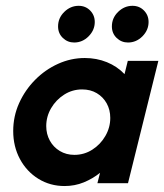

<svg xmlns="http://www.w3.org/2000/svg" viewBox="-20 -624 559 654"><path d="M200 9.7Q150.7 9.7 110.8 -14.9Q70.8 -39.6 47.9 -82.3Q25 -125 25 -177.8Q25 -227.8 45.1 -272.6Q65.3 -317.4 99.7 -352.1Q134 -386.8 177.8 -406.6Q221.5 -426.4 268.8 -426.4Q309 -426.4 344.1 -412.2Q379.2 -397.9 404.2 -371.5L415.3 -416.7H519.4L416 0H311.8L320.8 -35.4Q295.8 -15.3 265.3 -2.8Q234.7 9.7 200 9.7ZM233.3 -96.5Q266.7 -96.5 294.4 -114.2Q322.2 -131.9 338.9 -160.8Q355.6 -189.6 355.6 -222.2Q355.6 -250 343.4 -271.9Q331.2 -293.8 309.7 -306.6Q288.2 -319.4 259.7 -319.4Q226.4 -319.4 198.6 -301.7Q170.8 -284 154.2 -255.6Q137.5 -227.1 137.5 -194.4Q137.5 -167.4 149.7 -145.1Q161.8 -122.9 183.7 -109.7Q205.6 -96.5 233.3 -96.5ZM232.6 -479.2Q210.2 -479.2 194 -494.8Q177.8 -510.4 177.8 -534Q177.8 -562.8 199 -583.5Q220.1 -604.2 248 -604.2Q271.3 -604.2 287.1 -588.2Q302.8 -572.2 302.8 -549.1Q302.8 -521.5 281.8 -500.3Q260.9 -479.2 232.6 -479.2ZM416 -479.2Q393.5 -479.2 377.3 -494.8Q361.1 -510.4 361.1 -534Q361.1 -562.8 382.3 -583.5Q403.5 -604.2 431.3 -604.2Q454.7 -604.2 470.4 -588.2Q486.1 -572.2 486.1 -549.1Q486.1 -521.5 465.2 -500.3Q444.2 -479.2 416 -479.2Z"/></svg>

Font: Afacad
Style: Italic
Weight: 400
Italic angle: -14°
Designer: Kristian Moeller
Foundry: Dicotype
Version: Version 1.000